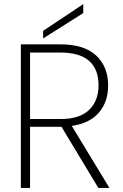

<svg xmlns="http://www.w3.org/2000/svg" viewBox="-20 -919 601 939"><path d="M461.9 -501Q461.9 -662.1 274.9 -662.1H127V-336.9H276.9Q369.6 -336.9 415.8 -381.6Q461.9 -426.3 461.9 -501ZM82 -702.1H274.9Q391.6 -702.1 450.2 -647.5Q508.8 -592.8 508.8 -501Q508.8 -420.4 463.6 -368.2Q418.5 -315.9 331.1 -303.2L515.1 0H460.9L280.8 -298.8H276.9H127V0H82ZM190.9 -768.1 387.2 -898.9V-855L190.9 -731Z"/></svg>

Font: SVN-Poppins ExtraLight
Style: Regular
Weight: 200
Designer: Ninad Kale (Devanagari), Jonny Pinhorn (Latin)
Foundry: Indian Type Foundry
Version: Version 3.002 2017